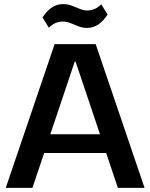

<svg xmlns="http://www.w3.org/2000/svg" viewBox="-20 -915 732 935"><path d="M246 -700H446L684 0H554L497 -170H195L138 0H8ZM467 -261 348 -615H344L225 -261ZM187 -830Q208 -862 232.5 -878.5Q257 -895 287 -895Q310 -895 329.5 -887.5Q349 -880 368 -872Q387 -864 406 -864Q423 -864 440 -871Q457 -878 473 -894L504 -844Q484 -813 459 -796Q434 -779 404 -779Q381 -779 361.5 -787Q342 -795 323.5 -802.5Q305 -810 285 -810Q267 -810 250.5 -803Q234 -796 218 -780Z"/></svg>

Font: Pathway Extreme 8pt Thin 12pt SemiBold
Style: Regular
Weight: 600
Version: Version 1.001;gftools[0.9.26]